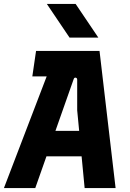

<svg xmlns="http://www.w3.org/2000/svg" viewBox="-36 -960 666 980"><path d="M-16 0 252 -700H472L554 0H396L358 -397V-553Q358 -562 350.5 -563.5Q343 -565 340 -556L144 0ZM183 -162 231 -292H388L399 -162ZM129 -570 148 -700H268L230 -570ZM319 -768 203 -940H350L466 -768Z"/></svg>

Font: Finlandica
Style: Italic
Weight: 400
Italic angle: -8°
Designer: Niklas Ekholm, Juho Hiilivirta, Jaakko Suomalainen
Foundry: Helsinki Type Studio
Version: Version 1.064